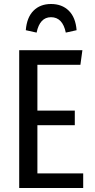

<svg xmlns="http://www.w3.org/2000/svg" viewBox="-20 -940 475 960"><path d="M392 -689 382 -616H167V-387H354V-314H167V-73H396V0H76V-689ZM363 -789 309 -777Q293 -854 235 -854Q179 -854 163 -777L109 -789Q114 -853 147.5 -886.5Q181 -920 235 -920Q290 -920 324 -886.5Q358 -853 363 -789Z"/></svg>

Font: Fira Sans Extra Condensed
Style: Regular
Weight: 400
Width: 1
Designer: Carrois Corporate & Edenspiekermann AG
Foundry: Carrois Corporate GbR & Edenspiekermann AG
Version: Version 4.203